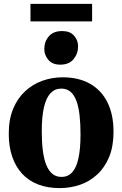

<svg xmlns="http://www.w3.org/2000/svg" viewBox="-20 -955 628 986"><path d="M25 -268Q25 -342 47.5 -396.2Q70 -450.5 109 -486.5Q148 -522.5 197.5 -540.2Q247 -558 302 -558Q384 -558 442.5 -524.8Q501 -491.5 532 -429Q563 -366.5 563 -278.5Q563 -203.5 540.5 -149Q518 -94.5 479.2 -58.8Q440.5 -23 390.8 -6Q341 11 286 11Q225 11 176.5 -7.5Q128 -26 94.2 -62.2Q60.5 -98.5 42.8 -150.2Q25 -202 25 -268ZM296 -46.5Q329 -46.5 350.5 -69.8Q372 -93 382.8 -141.5Q393.5 -190 393.5 -265.5Q393.5 -320.5 388.5 -364Q383.5 -407.5 372 -438Q360.5 -468.5 341.5 -484.2Q322.5 -500 294.5 -500Q262 -500 239.8 -476.8Q217.5 -453.5 206 -405.2Q194.5 -357 194.5 -280.5Q194.5 -225.5 200 -182Q205.5 -138.5 217.5 -108.5Q229.5 -78.5 248.8 -62.5Q268 -46.5 296 -46.5ZM289 -623Q249 -623 228.2 -647.8Q207.5 -672.5 207.5 -703Q207.5 -741.5 230.8 -768.5Q254 -795.5 298.5 -795.5H299.5Q339.5 -795.5 360.2 -772Q381 -748.5 381 -717Q381 -679.5 357.8 -651.2Q334.5 -623 290 -623ZM453 -935V-845H136.5V-935Z"/></svg>

Font: Merriweather 48pt ExtraBold
Style: Regular
Weight: 800
Version: Version 2.100